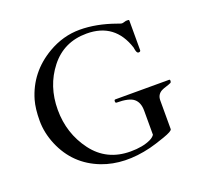

<svg xmlns="http://www.w3.org/2000/svg" viewBox="-125 -846 1042 999"><g transform="rotate(-20 396.0 -347.0)"><path d="M762 -303Q767 -303 767 -295.5Q767 -288 762 -285Q749 -279 735 -275Q721 -271 709 -265Q682 -250 682 -218V-59Q682 -48 630.5 -30Q579 -12 547 -4Q396 33 277 -12Q141 -64 84 -199Q56 -266 56 -332.5Q56 -399 69 -445Q109 -583 237 -658Q321 -707 413 -707Q505 -707 608 -670Q627 -663 630 -663H636L655 -668H667Q673 -668 673 -663V-500Q673 -491 662 -491H660Q651 -492 647 -516Q646 -521 646 -523Q597 -676 440 -676Q314 -676 239 -580.5Q164 -485 164 -354Q164 -223 239.5 -122Q315 -21 447 -21Q515 -21 559 -42Q576 -50 585 -63V-197Q585 -242 559 -263.5Q533 -285 464 -285Q458 -285 458 -294Q458 -303 464 -303Z"/></g></svg>

Font: Cardo
Style: Regular
Weight: 400
Designer: David J. Perry
Foundry: David J. Perry
Version: Version 1.0451